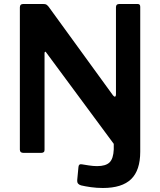

<svg xmlns="http://www.w3.org/2000/svg" viewBox="-20 -762 798 957"><path d="M667 -742Q679 -742 679 -728V-6Q679 87 633.5 131Q588 175 493 175Q462 175 433.5 171Q405 167 384 162Q374 159 369 153Q364 147 365 134L371 71Q372 54 388 57Q400 59 422.5 62.5Q445 66 464 66Q507 66 526 47.5Q545 29 547 -17V-45L212 -498Q208 -505 205 -504Q202 -503 202 -497V-16Q203 0 185 0H97Q79 0 79 -16V-725Q79 -742 95 -742H196Q206 -742 210.5 -739.5Q215 -737 222 -729L543 -287Q549 -279 553.5 -280.5Q558 -282 558 -291V-726Q558 -742 574 -742H667Z"/></svg>

Font: Libre Franklin SemiBold
Style: Regular
Weight: 600
Designer: Pablo Impallari, Rodrigo Fuenzalida, Nhung Nguyen
Foundry: Impallari Type
Version: Version 3.000